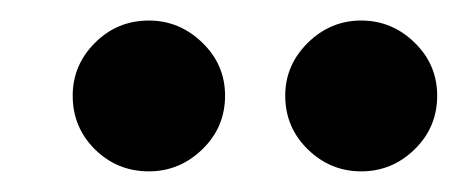

<svg xmlns="http://www.w3.org/2000/svg" viewBox="-20 -748 446 187"><path d="M125 -581.1Q94.2 -581.1 72.5 -602.5Q50.8 -624 50.8 -654.8Q50.8 -684.6 72.5 -706.3Q94.2 -728 125 -728Q154.8 -728 177 -706.5Q199.2 -685.1 199.2 -654.8Q199.2 -624 177 -602.5Q154.8 -581.1 125 -581.1ZM257.8 -654.8Q257.8 -684.6 279.8 -706.3Q301.8 -728 331.8 -728Q361.8 -728 383.8 -706.5Q405.8 -685.1 405.8 -654.8Q405.8 -624 383.8 -602.5Q361.8 -581.1 331.8 -581.1Q301.8 -581.1 279.8 -602.5Q257.8 -624 257.8 -654.8Z"/></svg>

Font: Oakes Grotesk
Style: SemiBold
Weight: 600
Designer: Samuel Oakes
Foundry: Samuel Oakes
Version: Version 1.0 | wf-rip DC20170320